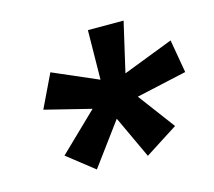

<svg xmlns="http://www.w3.org/2000/svg" viewBox="-70 -769 649 582"><g transform="rotate(-15 255.0 -478.5)"><path d="M167 -271 83 -337 202 -452 57 -488 107 -592 248 -531 250 -686H362L326 -530L484 -591L502 -487L344 -452L430 -337L327 -271L265 -404Z"/></g></svg>

Font: Chivo Medium ExtraBold
Style: Italic
Weight: 800
Italic angle: -8.05°
Version: Version 2.002